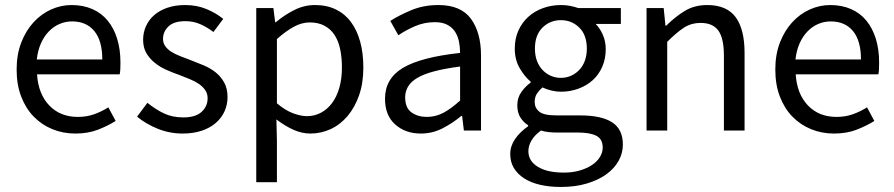

<svg xmlns="http://www.w3.org/2000/svg" viewBox="-20 -518 3547 762"><path d="M279 12Q230 12 187.5 -5.5Q145 -23 113.5 -55.5Q82 -88 64 -135Q46 -182 46 -242Q46 -302 64.5 -349.5Q83 -397 113.5 -430Q144 -463 183 -480.5Q222 -498 264 -498Q310 -498 346.5 -482Q383 -466 407.5 -436Q432 -406 445 -364Q458 -322 458 -270Q458 -257 457.5 -244.5Q457 -232 455 -223H127Q132 -145 175.5 -99.5Q219 -54 289 -54Q324 -54 353.5 -64.5Q383 -75 410 -92L439 -38Q407 -18 368 -3Q329 12 279 12ZM126 -282H386Q386 -356 354.5 -394.5Q323 -433 266 -433Q240 -433 216.5 -423Q193 -413 174 -393.5Q155 -374 142.5 -346Q130 -318 126 -282Z M705 12Q653 12 606 -7Q559 -26 524 -55L565 -110Q597 -84 630.5 -68Q664 -52 708 -52Q756 -52 780 -74Q804 -96 804 -128Q804 -147 794 -161Q784 -175 768.5 -185.5Q753 -196 733 -204Q713 -212 693 -220Q667 -229 641 -240.5Q615 -252 594.5 -268.5Q574 -285 561 -307Q548 -329 548 -360Q548 -389 559.5 -414.5Q571 -440 592.5 -458.5Q614 -477 645 -487.5Q676 -498 715 -498Q761 -498 799.5 -482Q838 -466 866 -443L827 -391Q802 -410 775 -422Q748 -434 716 -434Q670 -434 648.5 -413Q627 -392 627 -364Q627 -347 636 -334.5Q645 -322 660 -312.5Q675 -303 694.5 -295.5Q714 -288 735 -280Q761 -270 787.5 -259Q814 -248 835 -231.5Q856 -215 869.5 -191Q883 -167 883 -133Q883 -103 871.5 -77Q860 -51 837.5 -31Q815 -11 781.5 0.5Q748 12 705 12Z M997 205V-486H1065L1072 -430H1075Q1108 -458 1147.5 -478Q1187 -498 1230 -498Q1277 -498 1313 -480.5Q1349 -463 1373 -430.5Q1397 -398 1409.5 -352.5Q1422 -307 1422 -250Q1422 -188 1405 -139.5Q1388 -91 1359 -57Q1330 -23 1292 -5.5Q1254 12 1212 12Q1178 12 1144.5 -3Q1111 -18 1077 -44L1079 41V205ZM1198 -57Q1228 -57 1253.5 -70.5Q1279 -84 1297.5 -108.5Q1316 -133 1326.5 -169Q1337 -205 1337 -250Q1337 -290 1330 -323Q1323 -356 1307.5 -379.5Q1292 -403 1267.5 -416Q1243 -429 1209 -429Q1178 -429 1146.5 -412Q1115 -395 1079 -363V-108Q1112 -80 1143 -68.5Q1174 -57 1198 -57Z M1650 12Q1589 12 1548.5 -24Q1508 -60 1508 -126Q1508 -206 1579 -248.5Q1650 -291 1806 -308Q1806 -331 1801.5 -353Q1797 -375 1786 -392Q1775 -409 1755.5 -419.5Q1736 -430 1706 -430Q1664 -430 1627 -414Q1590 -398 1561 -378L1529 -435Q1563 -457 1612 -477.5Q1661 -498 1720 -498Q1809 -498 1849 -443.5Q1889 -389 1889 -298V0H1821L1814 -58H1811Q1776 -29 1736 -8.5Q1696 12 1650 12ZM1674 -54Q1709 -54 1740 -70.5Q1771 -87 1806 -119V-254Q1745 -246 1703.5 -235Q1662 -224 1636.5 -209Q1611 -194 1599.5 -174.5Q1588 -155 1588 -132Q1588 -90 1613 -72Q1638 -54 1674 -54Z M2206 224Q2161 224 2124 215.5Q2087 207 2060.5 190Q2034 173 2019.5 149Q2005 125 2005 93Q2005 62 2024 34Q2043 6 2076 -17V-21Q2058 -32 2045.5 -51.5Q2033 -71 2033 -100Q2033 -131 2050 -154Q2067 -177 2086 -190V-194Q2062 -214 2042.5 -247.5Q2023 -281 2023 -325Q2023 -365 2037.5 -397Q2052 -429 2077 -451.5Q2102 -474 2135.5 -486Q2169 -498 2206 -498Q2226 -498 2243.5 -494.5Q2261 -491 2275 -486H2444V-423H2344Q2361 -406 2372.5 -380Q2384 -354 2384 -323Q2384 -284 2370 -252.5Q2356 -221 2332 -199.5Q2308 -178 2275.5 -166Q2243 -154 2206 -154Q2188 -154 2169 -158.5Q2150 -163 2133 -171Q2120 -160 2111 -146.5Q2102 -133 2102 -113Q2102 -90 2120 -75Q2138 -60 2188 -60H2282Q2367 -60 2409.5 -32.5Q2452 -5 2452 56Q2452 90 2435 120.5Q2418 151 2386 174Q2354 197 2308.5 210.5Q2263 224 2206 224ZM2206 -209Q2227 -209 2245.5 -217Q2264 -225 2278.5 -240Q2293 -255 2301 -276.5Q2309 -298 2309 -325Q2309 -379 2279 -408.5Q2249 -438 2206 -438Q2163 -438 2133 -408.5Q2103 -379 2103 -325Q2103 -298 2111 -276.5Q2119 -255 2133.5 -240Q2148 -225 2166.5 -217Q2185 -209 2206 -209ZM2218 167Q2253 167 2281.5 158.5Q2310 150 2330 136.5Q2350 123 2361 105Q2372 87 2372 68Q2372 34 2347 21Q2322 8 2274 8H2190Q2176 8 2159.5 6.5Q2143 5 2127 0Q2101 19 2089 40Q2077 61 2077 82Q2077 121 2114.5 144Q2152 167 2218 167Z M2546 0V-486H2614L2621 -416H2624Q2659 -451 2697.5 -474.5Q2736 -498 2787 -498Q2864 -498 2899.5 -450Q2935 -402 2935 -308V0H2853V-297Q2853 -366 2831 -396.5Q2809 -427 2761 -427Q2723 -427 2694 -408Q2665 -389 2628 -352V0Z M3290 12Q3241 12 3198.5 -5.5Q3156 -23 3124.5 -55.5Q3093 -88 3075 -135Q3057 -182 3057 -242Q3057 -302 3075.5 -349.5Q3094 -397 3124.5 -430Q3155 -463 3194 -480.5Q3233 -498 3275 -498Q3321 -498 3357.5 -482Q3394 -466 3418.5 -436Q3443 -406 3456 -364Q3469 -322 3469 -270Q3469 -257 3468.5 -244.5Q3468 -232 3466 -223H3138Q3143 -145 3186.5 -99.5Q3230 -54 3300 -54Q3335 -54 3364.5 -64.5Q3394 -75 3421 -92L3450 -38Q3418 -18 3379 -3Q3340 12 3290 12ZM3137 -282H3397Q3397 -356 3365.5 -394.5Q3334 -433 3277 -433Q3251 -433 3227.5 -423Q3204 -413 3185 -393.5Q3166 -374 3153.5 -346Q3141 -318 3137 -282Z"/></svg>

Font: Pinyin1712
Style: Regular
Weight: 400
Version: Version 1